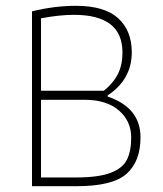

<svg xmlns="http://www.w3.org/2000/svg" viewBox="-20 -640 561 660"><path d="M90 -601Q167 -620 241 -620Q339 -620 386 -577.5Q433 -535 433 -460Q433 -367 350 -312V-308Q463 -270 463 -168Q463 -85 415 -42.5Q367 0 244 0H90ZM337 -328Q371 -356 386 -387Q401 -418 401 -459Q401 -525 359 -557Q317 -589 235 -589Q183 -589 121 -577V-328ZM242 -30Q319 -30 360.5 -46Q402 -62 416.5 -91.5Q431 -121 431 -167Q431 -224 388.5 -260.5Q346 -297 271 -297H121V-30Z"/></svg>

Font: Athiti ExtraLight
Style: Regular
Weight: 250
Version: Version 1.032